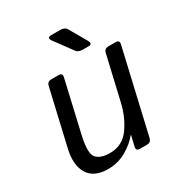

<svg xmlns="http://www.w3.org/2000/svg" viewBox="-168 -818 883 942"><g transform="rotate(-30 273.5 -346.5)"><path d="M248.5 -675.3Q230 -700.7 259.3 -700.7H308.6Q335 -700.7 345.2 -682.6L399.9 -587.4Q414.6 -561.5 390.6 -561.5H359.4Q332 -561.5 321.8 -575.7ZM50.8 -178.7 123 -490.7Q127.9 -512.7 149.9 -512.7H191.9Q213.9 -512.7 209 -490.7L142.6 -202.1Q120.6 -106 144 -80.6Q167.5 -55.2 218.8 -55.2Q290.5 -55.2 331.1 -112.1Q371.6 -168.9 388.7 -242.2L446.3 -490.7Q451.2 -512.7 473.1 -512.7H515.1Q537.1 -512.7 532.2 -490.7L423.8 -22Q418.9 0 397 0H356Q334 0 338.9 -22L352.5 -80.6H350.6Q321.8 -44.9 275.1 -18.3Q228.5 8.3 172.4 8.3Q94.2 8.3 62.5 -41.7Q30.8 -91.8 50.8 -178.7Z"/></g></svg>

Font: Istok
Style: Italic
Weight: 500
Italic angle: -13°
Designer: Andrey V. Panov
Foundry: Andrey V. Panov
Version: Version 1.0.3